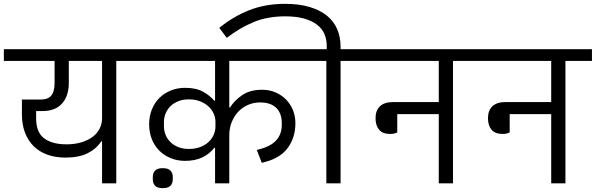

<svg xmlns="http://www.w3.org/2000/svg" viewBox="-40 -954 3100 999"><path d="M491 -219H487Q461 -179 415.5 -156.5Q370 -134 301 -134Q249 -134 207 -149Q165 -164 135.5 -193Q106 -222 90 -264Q74 -306 74 -359V-436H171Q210 -436 227 -457Q244 -478 244 -523V-637H-20V-698H703V-637H565V0H491ZM306 -203Q349 -203 383.5 -213.5Q418 -224 442 -242Q466 -260 478.5 -285Q491 -310 491 -339V-637H318V-523Q318 -455 283 -415.5Q248 -376 180 -376H148V-338Q148 -265 190 -234Q232 -203 306 -203Z M1079 -185H1075Q1050 -153 1012.5 -135Q975 -117 923 -117Q883 -117 848.5 -131Q814 -145 789 -170Q764 -195 750 -230Q736 -265 736 -307Q736 -349 750 -384Q764 -419 789 -444Q814 -469 848.5 -483Q883 -497 923 -497Q980 -497 1016 -477Q1052 -457 1075 -430H1079V-637H663V-698H1560V-637H1153V-395H1157Q1180 -432 1221 -459.5Q1262 -487 1324 -487Q1361 -487 1393 -473.5Q1425 -460 1448 -436.5Q1471 -413 1484 -381.5Q1497 -350 1497 -313Q1497 -237 1455.5 -182Q1414 -127 1322 -107L1296 -174Q1364 -189 1395 -221.5Q1426 -254 1426 -303V-317Q1426 -338 1419.5 -357Q1413 -376 1399.5 -390.5Q1386 -405 1364.5 -413Q1343 -421 1313 -421Q1280 -421 1251 -408.5Q1222 -396 1200.5 -373.5Q1179 -351 1166 -319.5Q1153 -288 1153 -250V0H1079ZM943 -179Q976 -179 1002 -189Q1028 -199 1045.5 -215.5Q1063 -232 1072 -253Q1081 -274 1081 -295V-321Q1081 -342 1072 -362.5Q1063 -383 1045.5 -399.5Q1028 -416 1002 -426.5Q976 -437 943 -437Q912 -437 888 -427.5Q864 -418 847.5 -402Q831 -386 822 -364.5Q813 -343 813 -319V-297Q813 -273 822 -251.5Q831 -230 847.5 -214Q864 -198 888 -188.5Q912 -179 943 -179ZM807 25Q779 25 767 12.5Q755 0 755 -22V-32Q755 -54 767 -66.5Q779 -79 807 -79Q835 -79 847 -66.5Q859 -54 859 -32V-22Q859 0 847 12.5Q835 25 807 25Z M1658 -637H1520V-698H1660V-716Q1660 -749 1648 -777Q1636 -805 1609.5 -825.5Q1583 -846 1542 -857.5Q1501 -869 1444 -869Q1352 -869 1279.5 -839Q1207 -809 1140 -757L1101 -809Q1173 -868 1257 -901Q1341 -934 1443 -934Q1517 -934 1571.5 -917.5Q1626 -901 1661.5 -872Q1697 -843 1714.5 -802Q1732 -761 1732 -713V-698H1870V-637H1732V0H1658Z M1991 -257Q1951 -257 1932.5 -279Q1914 -301 1914 -339Q1914 -379 1937 -401Q1960 -423 2006 -423H2243V-637H1830V-698H2455V-637H2317V0H2243V-360H2027V-265Q2011 -257 1991 -257Z M2576 -257Q2536 -257 2517.5 -279Q2499 -301 2499 -339Q2499 -379 2522 -401Q2545 -423 2591 -423H2828V-637H2415V-698H3040V-637H2902V0H2828V-360H2612V-265Q2596 -257 2576 -257Z"/></svg>

Font: IBM Plex Sans Devanagari
Style: Regular
Weight: 400
Designer: Mike Abbink, Paul van der Laan, Pieter van Rosmalen, Erin McLaughlin
Foundry: Bold Monday
Version: Version 1.1